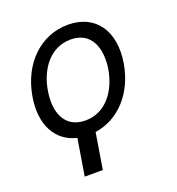

<svg xmlns="http://www.w3.org/2000/svg" viewBox="-136 -664 903 977"><g transform="rotate(-20 315.5 -175.0)"><path d="M258.5 -63.9C146.3 -63.9 110.8 -160.5 129.3 -269.9C146.3 -379.3 214.5 -477.3 326.7 -477.3C438.9 -477.3 473 -379.3 456 -269.9C437.5 -160.5 370.7 -63.9 258.5 -63.9ZM45.5 -269.9C21 -124.3 77.8 -20.6 188.6 5L156.2 203.1H254.3L285.9 8.5C414.4 -9.9 513.8 -116.5 539.8 -269.9C568.2 -440.3 487.2 -552.6 339.5 -552.6C191.8 -552.6 73.9 -440.3 45.5 -269.9Z"/></g></svg>

Font: Magic Ui Pro
Style: Italic
Weight: 400
Italic angle: -9.39999°
Designer: Stefan Endress, Andreas Faust
Version: Version 1.000;FEAKit 1.0